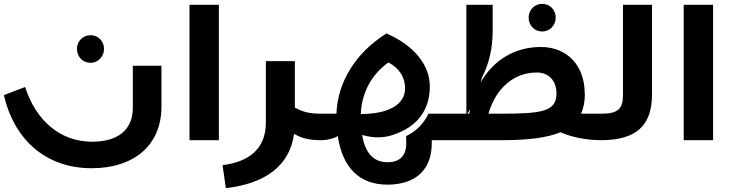

<svg xmlns="http://www.w3.org/2000/svg" viewBox="-20 -725 3787 993"><path d="M448 -400C487 -400 518 -432 518 -472C518 -512 488 -543 448 -543C409 -543 378 -512 378 -472C378 -431 409 -400 448 -400ZM667 -385V-168C667 -49 584 8 457 8C290 8 165 -103 110 -275L0 -233C50 -13 208 145 454 145C669 145 815 30 815 -174V-385Z M960 0H1112V-700H960Z M1642 -137C1582 -137 1547 -145 1505 -169V-409H1355V-91C1355 49 1262 113 1131 129L1148 248C1350 225 1478 134 1501 -33C1541 -9 1580 0 1642 0Z M2196 -137C2171 -85 2133 -46 2080 -21C2081 -12 2081 2 2081 17C2081 78 2050 114 1984 114C1910 114 1868 64 1853 -27C1915 -9 1967 -12 2011 -27C2135 -67 2203 -153 2203 -278C2203 -388 2123 -489 1979 -552C1819 -452 1726 -301 1720 -137H1642V0C1673 0 1705 -8 1727 -21C1751 140 1837 230 1984 230C2130 230 2213 152 2213 17V0H2299V-137ZM1989 -402C2045 -373 2075 -325 2075 -269C2075 -184 1991 -136 1846 -135C1850 -244 1901 -340 1989 -402Z M2784 -562C2823 -562 2854 -594 2854 -634C2854 -674 2824 -705 2784 -705C2745 -705 2714 -674 2714 -634C2714 -593 2745 -562 2784 -562ZM3089 -137H2985C2998 -166 3005 -200 3005 -241V-242H3004V-244C3003 -387 2913 -482 2777 -482C2642 -482 2532 -414 2465 -298L2473 -325C2508 -391 2528 -475 2528 -563V-700H2392V-137H2299C2288 -137 2280 -129 2280 -118V-19C2280 -8 2288 0 2299 0H2574C2708 0 2809 -12 2879 -41C2936 -16 3010 0 3089 0ZM2858 -241C2858 -148 2781 -137 2574 -137H2506C2545 -269 2637 -350 2756 -350C2818 -350 2857 -309 2858 -243ZM2412 -160 2407 -137H2397Z M3089 0C3269 0 3352 -75 3352 -235V-700H3202V-235C3202 -160 3175 -137 3089 -137C3077 -137 3071 -131 3071 -119V-17C3071 -6 3077 0 3089 0Z M3516 0H3668V-700H3516Z"/></svg>

Font: Juman SemiBold
Style: Regular
Weight: 600
Designer: Bandar Raffah (Arabic) Julieta Ulanovsky (Latin)
Foundry: Caramella
Version: Version 5.022;PS 005.022;hotconv 1.0.88;makeotf.lib2.5.64775